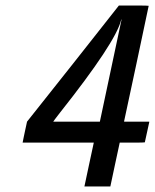

<svg xmlns="http://www.w3.org/2000/svg" viewBox="-20 -676 561 696"><path d="M78 -235Q134 -305 245 -445.5Q356 -586 411 -656H465Q519 -656 519 -655Q519 -654 475 -447Q431 -240 430 -237V-235H521V-233L505 -160Q505 -159 459 -159H414L397 -80L380 0H286Q294 -36 303 -80L320 -159H62L63 -164Q64 -169 66 -179Q68 -189 70 -198ZM342 -235 421 -607 419 -603Q399 -522 197 -267Q173 -236 173 -235Z"/></svg>

Font: KaTeX_SansSerif
Style: Italic
Weight: 400
Version: Version 1.1; ttfautohint (v1.3)